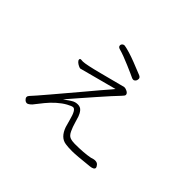

<svg xmlns="http://www.w3.org/2000/svg" viewBox="-150 -1005 1300 1300"><g transform="rotate(45 500.0 -355.0)"><path d="M396 -734Q385 -734 378.5 -727.5Q372 -721 372 -713Q372 -698 390 -693Q434 -681 501 -652Q531 -639 555 -628.5Q579 -618 585.5 -614.5Q592 -611 600.5 -611Q609 -611 616 -619.5Q623 -628 623 -641Q623 -654 607.5 -661Q592 -668 517.5 -697Q443 -726 396 -734ZM254 -458Q244 -458 244 -449Q244 -440 254 -431Q264 -422 276 -416.5Q288 -411 293 -411L560 -482L542 -460Q523 -439 492.5 -402.5Q462 -366 424.5 -321.5Q387 -277 348 -231Q309 -185 274.5 -144Q240 -103 214.5 -74Q189 -45 180.5 -36Q172 -27 172 -17.5Q172 -8 182 1.5Q192 11 203 11Q215 11 236 -10Q262 -43 286.5 -73.5Q311 -104 342 -131.5Q373 -159 403 -175.5Q433 -192 445 -192Q469 -192 488 -118Q496 -87 504 -61Q530 12 586 20Q610 24 649.5 24Q689 24 808 11Q844 7 844 -11Q844 -17 834 -30Q816 -52 771 -35Q716 -24 627 -24Q602 -24 582.5 -31Q563 -38 549.5 -67.5Q536 -97 528.5 -124.5Q521 -152 513.5 -173.5Q506 -195 492 -211.5Q478 -228 453.5 -228Q429 -228 409.5 -215.5Q390 -203 358 -181Q391 -219 430 -264Q469 -309 506.5 -351.5Q544 -394 574 -427.5Q604 -461 621 -478Q638 -495 638 -503Q638 -518 618 -527Q606 -533 596 -533H592Q589 -532 563 -525.5Q537 -519 419 -488Q301 -457 272 -457Z"/></g></svg>

Font: LXGW WenKai TC Light
Style: Regular
Weight: 300
Designer: LXGW / Fontworks Inc.
Foundry: LXGW / Fontworks Inc.
Version: Version 1.330